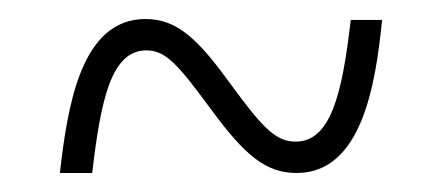

<svg xmlns="http://www.w3.org/2000/svg" viewBox="-20 -458 465 202"><path d="M43 -276H77C86 -353 97 -405 134 -405C155 -405 168 -389 202 -343C238 -294 260 -276 292 -276C360 -276 375 -367 382 -437H349C340 -359 328 -309 291 -309C270 -309 256 -324 223 -369C189 -416 167 -438 133 -438C65 -438 51 -346 43 -276Z"/></svg>

Font: Noto Serif Khmer ExtraCondensed ExtraLight
Style: Regular
Weight: 200
Width: 2
Designer: Danh Hong and the Monotype Design Team
Foundry: Monotype Imaging Inc.
Version: Version 2.004